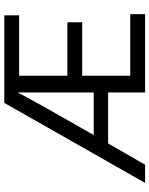

<svg xmlns="http://www.w3.org/2000/svg" viewBox="82 -796 714 919"><g transform="rotate(-90 439.5 -337.0)"><path d="M110 0H23L406 -674H825V-603H536V-372H792V-301H536V-71H831V0H456V-177H212ZM274 -284 252 -246H456V-610Q402 -507 274 -284Z"/></g></svg>

Font: Hind Guntur
Style: Regular
Weight: 400
Version: Version 1.000;PS 1.0;hotconv 1.0.86;makeotf.lib2.5.63406; tt